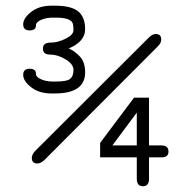

<svg xmlns="http://www.w3.org/2000/svg" viewBox="-20 -646 656 675"><path d="M503.9 -92.8V-17.6Q503.9 8.8 482.4 8.8Q460.9 8.8 460.9 -17.6V-92.8H332V-143.6L451.2 -302.7H503.9V-134.8H546.9Q572.3 -134.8 572.3 -113.3Q572.3 -92.8 548.8 -92.8Q547.9 -92.8 546.9 -92.8ZM460.9 -134.8V-250L375 -134.8ZM235.4 -564.5Q227.5 -584 176.8 -584H165Q142.6 -584 124.5 -576.2Q106.4 -568.4 106.4 -556.6Q106.4 -539.1 84 -539.1Q61.5 -539.1 61.5 -560.5Q61.5 -582 89.4 -604Q117.2 -626 161.1 -626H172.9Q230.5 -626 254.9 -606Q279.3 -585.9 279.3 -543Q279.3 -500 221.7 -475.6Q244.1 -465.8 261.7 -446.3Q279.3 -426.8 279.3 -391.6Q279.3 -317.4 172.9 -317.4H161.1Q117.2 -317.4 89.4 -339.4Q61.5 -361.3 61.5 -382.8Q61.5 -404.3 84 -404.3Q106.4 -404.3 106.4 -386.7Q106.4 -375 124.5 -367.2Q142.6 -359.4 165 -359.4H176.8Q215.8 -359.4 227.1 -369.1Q238.3 -378.9 238.3 -399.9Q238.3 -420.9 210.4 -437.5Q182.6 -454.1 156.7 -454.1Q130.9 -454.1 130.9 -475.1Q130.9 -496.1 156.7 -496.1Q182.6 -496.1 210.4 -509.8Q238.3 -523.4 238.3 -540Q238.3 -556.6 235.4 -564.5ZM546.9 -506.8Q546.9 -495.1 535.2 -483.4L135.7 -83Q123 -71.3 111.3 -71.3Q91.8 -71.3 91.8 -90.8Q91.8 -102.5 103.5 -115.2L503.9 -514.6Q515.6 -526.4 527.3 -526.4Q546.9 -526.4 546.9 -506.8Z"/></svg>

Font: Jura
Style: Book
Weight: 400
Version: Version 2.5